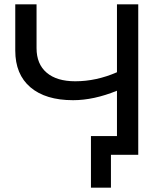

<svg xmlns="http://www.w3.org/2000/svg" viewBox="-20 -720 772 893"><path d="M623 -700H524V-384C460 -356 395.3 -342 330 -342C272.7 -342 228.3 -355.3 197 -382C165.7 -408.7 150 -446.7 150 -496V-700H51V-485C51 -411 74.5 -354 121.5 -314C168.5 -274 234.7 -254 320 -254C384 -254 452 -268.7 524 -298V-87H403V153H496V0H623Z"/></svg>

Font: Rookery
Style: Regular
Weight: 400
Designer: Ryan Kimball / Julieta Ulanovsky
Foundry: Motorola Mobility LLC.
Version: Version 1.0